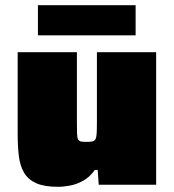

<svg xmlns="http://www.w3.org/2000/svg" viewBox="-20 -711 668 739"><path d="M203 8Q150 8 119 -6Q88 -20 72.5 -46.5Q57 -73 52.5 -111Q48 -149 48 -197V-510H276V-242Q276 -214 276.5 -198Q277 -182 280.5 -175Q284 -168 291.5 -166.5Q299 -165 313 -165Q327 -165 335 -166.5Q343 -168 347 -174.5Q351 -181 352 -196Q353 -211 353 -238V-510H581V0H360L356 -57H345Q327 -31 302 -16.5Q277 -2 251 3Q225 8 203 8ZM126 -575V-691H502V-575Z"/></svg>

Font: Saira SemiExpanded Black
Style: Regular
Weight: 900
Width: 6
Designer: Hector Gatti with collaboration of the Omnibus-Type team
Foundry: Omnibus-Type
Version: Version 1.101